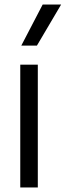

<svg xmlns="http://www.w3.org/2000/svg" viewBox="-20 -828 290 848"><path d="M69.5 0V-542.5H147V0ZM74 -626.5 168.5 -808H250L143 -626.5Z"/></svg>

Font: Encode Sans SemiCondensed
Style: Regular
Weight: 400
Width: 4
Designer: Multiple Designers
Foundry: Impallari Type
Version: Version 3.002